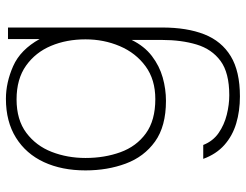

<svg xmlns="http://www.w3.org/2000/svg" viewBox="-111 -463 831 649"><g transform="rotate(-90 304.5 -138.5)"><path d="M303 257Q254 257 212 244.5Q170 232 139 204.5Q108 177 92 133H139Q152 166 179.5 185Q207 204 241 212.5Q275 221 307 221Q383 221 423 191.5Q463 162 478.5 110.5Q494 59 494 -7V-109Q473 -66 439.5 -40.5Q406 -15 367 -4Q328 7 288 7Q202 7 150.5 -30Q99 -67 76 -129Q53 -191 53 -265Q53 -345 81 -405.5Q109 -466 163.5 -500Q218 -534 295 -534Q350 -534 405.5 -509.5Q461 -485 497 -420V-527H536V-6Q536 78 513 136.5Q490 195 439 226Q388 257 303 257ZM294 -29Q360 -29 405 -62Q450 -95 473 -149Q496 -203 496 -265Q496 -329 474 -381.5Q452 -434 407 -466Q362 -498 293 -498Q224 -498 180 -465Q136 -432 115.5 -379Q95 -326 95 -265Q95 -201 114.5 -147Q134 -93 178 -61Q222 -29 294 -29Z"/></g></svg>

Font: Onest Thin
Style: Regular
Weight: 250
Designer: Dmitri Voloshin, Andrey Kudryavtsev
Foundry: Dmitri Voloshin, Andrey Kudryavtsev
Version: Version 1.000;gftools[0.9.33]